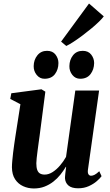

<svg xmlns="http://www.w3.org/2000/svg" viewBox="-20 -1055 623 1086"><path d="M171.5 11Q139 11 111 -1.8Q83 -14.5 65.5 -40.8Q48 -67 47.5 -108.5Q47.5 -125 49.5 -146.2Q51.5 -167.5 54.2 -191.5Q57 -215.5 60.5 -239Q64 -262.5 67 -283L95.5 -465.5L38 -495.5L44 -527.5L214.5 -550L236.5 -536.5L204 -286.5Q201 -266 198 -243.5Q195 -221 192.2 -199.8Q189.5 -178.5 187.5 -160.8Q185.5 -143 185.5 -131.5Q185.5 -108.5 190.5 -94.2Q195.5 -80 206 -73.8Q216.5 -67.5 233 -67.5Q255.5 -67.5 278 -82Q300.5 -96.5 320 -119.5Q339.5 -142.5 353.5 -167.5L406 -543H540.5L477.5 -96Q475 -78 480.2 -69.5Q485.5 -61 495 -61Q504.5 -61 515.2 -66.5Q526 -72 541.5 -86.5L554.5 -58.5Q546.5 -47 528 -30.8Q509.5 -14.5 482.5 -2.2Q455.5 10 422.5 10Q385 10 367 -5.8Q349 -21.5 347.5 -47.5Q347.5 -51 348 -58.2Q348.5 -65.5 349.5 -74.5Q350.5 -83.5 351.8 -93.2Q353 -103 354 -111L352.5 -111.5Q339 -89 321.5 -67Q304 -45 281.5 -27.5Q259 -10 231.8 0.5Q204.5 11 171.5 11ZM231.5 -609.5Q205 -609.5 187.5 -631.2Q170 -653 170.5 -681Q171 -717 191.5 -742.2Q212 -767.5 246 -767.5Q278 -767.5 294.2 -746Q310.5 -724.5 310.5 -698.5Q310.5 -662 290.8 -635.8Q271 -609.5 231.5 -609.5ZM433.5 -609.5Q406.5 -609.5 389.2 -631.2Q372 -653 372.5 -681Q373 -717 393 -742.2Q413 -767.5 448 -767.5Q479.5 -767.5 496 -746Q512.5 -724.5 512.5 -698.5Q512 -662 492 -635.8Q472 -609.5 433.5 -609.5ZM325.5 -819.5 483.5 -1035 567 -962.5Q558.5 -950.5 540 -932.5Q521.5 -914.5 497.5 -894.5Q473.5 -874.5 447.5 -855Q421.5 -835.5 397.2 -819.5Q373 -803.5 355 -795Z"/></svg>

Font: Merriweather 60pt
Style: Bold Italic
Weight: 700
Italic angle: -7.8°
Version: Version 2.101